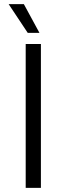

<svg xmlns="http://www.w3.org/2000/svg" viewBox="-20 -914 324 934"><path d="M105 -700H179V0H105ZM22 -894H96L172 -754H115Z"/></svg>

Font: Sarabun Light
Style: Regular
Weight: 300
Designer: Suppakit Chalermlarp | Katatrad Co.,Ltd.
Foundry: Cadson Demak Co.,Ltd.
Version: Version 1.000; ttfautohint (v1.6)